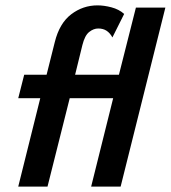

<svg xmlns="http://www.w3.org/2000/svg" viewBox="-20 -695 636 715"><path d="M47.9 0 129.9 -329.2H47.9L70.1 -416.7H153.5L184 -538.2Q201.4 -608.3 245.1 -641.7Q288.9 -675 343.1 -675Q367.4 -675 395.1 -667.7Q422.9 -660.4 442.4 -643.1L398.6 -555.6Q389.6 -572.2 376.7 -580.6Q363.9 -588.9 345.8 -588.9Q328.5 -588.9 312.2 -576Q295.8 -563.2 286.8 -527.1L259.7 -416.7H422.9L486.1 -666.7H595.8L429.2 0H319.4L401.4 -329.2H239.6L156.9 0Z"/></svg>

Font: Afacad SemiBold
Style: Italic
Weight: 600
Italic angle: -14°
Designer: Kristian Moeller
Foundry: Dicotype
Version: Version 1.000